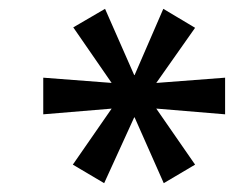

<svg xmlns="http://www.w3.org/2000/svg" viewBox="-20 -737 530 435"><path d="M216 -322 145 -364 233 -491H234L78 -478V-561L235 -549H233L146 -675L218 -717L284 -567H285L350 -717L422 -674L334 -549H333L490 -561V-478L334 -491L422 -364L351 -322L285 -471H284Z"/></svg>

Font: Nunito Sans 7pt SemiBold
Style: Italic
Weight: 600
Italic angle: -9°
Designer: Vernon Adams
Foundry: Vernon Adams
Version: Version 3.101;gftools[0.9.27]